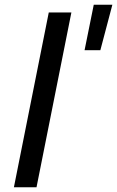

<svg xmlns="http://www.w3.org/2000/svg" viewBox="-20 -795 497 815"><path d="M39 0 187 -742H283L135 0ZM339 -582 378 -775H457L406 -582Z"/></svg>

Font: MOST Montserrat Medium
Style: Italic
Weight: 500
Italic angle: -11.3°
Designer: Julieta Ulanovsky
Foundry: Julieta Ulanovsky
Version: Version 8.000;March 11, 2024;FontCreator 15.0.0.2926 64-bit